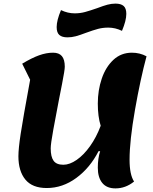

<svg xmlns="http://www.w3.org/2000/svg" viewBox="-20 -1018 846 1064"><path d="M522 -89Q522 -140 535 -180H526Q479 -88 403 -32Q327 24 239 24Q159 24 120.5 -23Q82 -70 82 -152Q82 -194 94.5 -276Q107 -358 147 -576L103 -665Q156 -697 196.5 -711.5Q237 -726 274 -726Q307 -726 323 -707Q339 -688 339 -648Q339 -630 324 -553.5Q309 -477 306 -462Q290 -380 275.5 -300Q261 -220 261 -196Q261 -149 277 -127Q293 -105 331 -105Q366 -105 405 -132Q444 -159 479 -208Q514 -257 538 -321Q522 -372 522 -444Q522 -518 544 -582.5Q566 -647 608.5 -686.5Q651 -726 711 -726Q755 -726 792 -706Q758 -580 728 -409Q698 -238 698 -133Q698 -50 723 -12Q676 26 620 26Q571 26 546.5 -4.5Q522 -35 522 -89ZM294 -868Q294 -905 318 -962Q355 -944 394 -944Q424 -944 451.5 -951.5Q479 -959 519 -973Q553 -986 575.5 -992Q598 -998 620 -998Q650 -998 665 -985Q680 -972 680 -941Q680 -904 656 -847Q619 -865 580 -865Q550 -865 523.5 -858Q497 -851 456 -836Q422 -823 399.5 -817Q377 -811 354 -811Q324 -811 309 -824Q294 -837 294 -868Z"/></svg>

Font: Lemonada SemiBold
Style: Regular
Weight: 600
Designer: Mohamed Gaber (Arabic) Eduardo Tunni (Latin)
Foundry: Kief Type Foundry
Version: Version 3.006